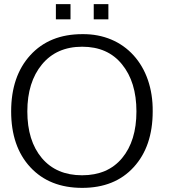

<svg xmlns="http://www.w3.org/2000/svg" viewBox="-20 -886 821 916"><path d="M497.1 -793.9V-866.2H427.2V-793.9ZM316.4 -793.9V-866.2H246.6V-793.9ZM372.1 10.3C475.6 10.3 557.6 -22.5 617.7 -88.4C678.2 -154.3 708.5 -243.2 708.5 -354.5C710.9 -573.2 575.2 -725.6 372.6 -723.1C268.1 -723.1 185.5 -689.5 124.5 -622.6C63.5 -555.7 33.2 -466.3 33.2 -354.5C33.2 -243.2 63.5 -154.3 124.5 -88.4C185.5 -22.5 268.1 10.3 372.1 10.3ZM371.6 -49.8C290 -49.8 226.1 -77.1 179.7 -131.8C133.3 -187 110.4 -261.2 110.4 -354.5C110.4 -447.8 133.8 -522.5 180.2 -578.6C226.6 -634.8 290.5 -663.1 372.1 -663.1C453.1 -663.1 516.6 -635.3 562 -579.1C607.9 -522.9 630.9 -448.2 630.9 -354.5C630.9 -260.7 607.9 -186.5 562.5 -131.8C517.1 -77.1 453.1 -49.8 371.6 -49.8Z"/></svg>

Font: Ride Light
Style: Regular
Weight: 300
Version: Version 3.000